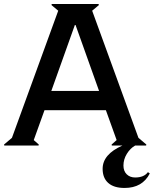

<svg xmlns="http://www.w3.org/2000/svg" viewBox="-20 -720 761 950"><path d="M721.2 138.2Q684.6 210 596.2 210Q543.5 210 515.6 185.3Q487.8 160.6 487.8 115.2Q487.8 43.5 585.9 0H533.2L532.2 -4.9L557.1 -26.9L503.9 -174.8H200.2L147 -26.9L171.9 -4.9L170.9 0H1L0 -4.9L39.1 -38.1L268.1 -667L234.9 -694.8L235.8 -700.2H467.8L469.2 -694.8L436 -667L665 -38.1L704.1 -4.9L703.1 0H648.9Q624.5 13.7 607.7 41Q590.8 68.4 590.8 99.1Q590.8 126.5 606.9 142.3Q623 158.2 648.9 158.2Q692.4 158.2 711.9 131.8ZM352.1 -601.1 233.9 -270H470.2Z"/></svg>

Font: Tiffany Gothic CC
Style: Regular
Weight: 400
Designer: indestructible type*
Foundry: Cowboy Collective
Version: Version 1.000